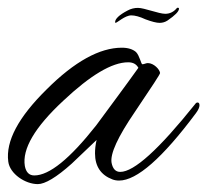

<svg xmlns="http://www.w3.org/2000/svg" viewBox="-29 -462 526 487"><path d="M468 -175C474 -183 477 -190 477 -195C477 -200 475 -202 472 -202C470 -202 468 -201 466 -198C374 -83 311 -26 276 -26C264 -26 257 -34 254 -49C250 -72 270 -115 313 -178C356 -242 378 -275 377 -277C376 -286 361 -302 346 -302C341 -302 337 -299 332 -299C329 -299 325 -321 316 -330C308 -337 296 -341 280 -341C224 -341 160 -306 89 -235C18 -165 -15 -104 -8 -52C-4 -21 35 5 67 5C85 5 114 -12 153 -47L216 -107C213 -94 212 -83 212 -73C212 -40 227 -18 256 -7C261 -5 267 -4 273 -4C318 -4 383 -61 468 -175ZM322 -290C287 -241 251 -193 215 -144C148 -59 96 -17 58 -17C45 -17 37 -25 34 -41C27 -84 59 -139 131 -206C200 -271 255 -304 296 -304C309 -304 317 -299 322 -290ZM420 -442C412 -432 402 -427 390 -427C374 -427 337 -442 321 -442C312 -442 303 -440 294 -435C273 -424 263 -414 263 -406C263 -405 263 -405 264 -404C268 -404 288 -423 304 -423C313 -423 325 -420 340 -413C356 -407 368 -404 376 -404C383 -404 390 -406 396 -410C415 -423 425 -433 425 -440C425 -442 423 -443 420 -442Z"/></svg>

Font: AlexBrush
Style: Regular
Weight: 400
Designer: Robert E. Leuschke
Foundry: Robert E. Leuschke
Version: Version 1.001